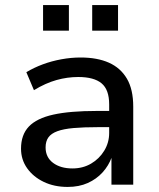

<svg xmlns="http://www.w3.org/2000/svg" viewBox="-20 -729 627 758"><path d="M247 9Q194 9 152.5 -11Q111 -31 87 -65Q63 -99 63 -142Q63 -197 94 -229.5Q125 -262 190.5 -276.5Q256 -291 362 -291H426V-227H366Q310 -227 270.5 -223.5Q231 -220 206.5 -211Q182 -202 171 -186.5Q160 -171 160 -147Q160 -108 189.5 -86Q219 -64 266 -64Q307 -64 339.5 -83Q372 -102 391.5 -134Q411 -166 411 -204V-317Q411 -375 381 -400Q351 -425 289 -425Q246 -425 203 -413Q160 -401 114 -373L84 -444Q114 -462 149 -475Q184 -488 222.5 -495Q261 -502 298 -502Q364 -502 410 -481.5Q456 -461 481 -418.5Q506 -376 506 -308V0H420V-108H421Q409 -75 385 -48.5Q361 -22 326.5 -6.5Q292 9 247 9ZM344 -608V-709H446V-608ZM150 -608V-709H252V-608Z"/></svg>

Font: Nunito Sans 12pt ExtraLight 9pt Medium
Style: Regular
Weight: 500
Version: Version 3.101;gftools[0.9.27]